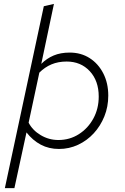

<svg xmlns="http://www.w3.org/2000/svg" viewBox="-20 -757 640 986"><path d="M5 209 205 -725 257 -737 192 -429Q220 -457 255.5 -472Q291 -487 338 -487Q396 -487 440.5 -458.5Q485 -430 510.5 -380Q536 -330 536 -266Q536 -209 516 -159.5Q496 -110 461.5 -72.5Q427 -35 381 -13.5Q335 8 283 8Q231 8 189.5 -14Q148 -36 116 -77L54 209ZM280 -38Q338 -38 385 -68Q432 -98 459.5 -148.5Q487 -199 487 -261Q487 -342 441 -391.5Q395 -441 322 -441Q279 -441 244.5 -426.5Q210 -412 182 -384L127 -127Q147 -88 189 -63Q231 -38 280 -38Z"/></svg>

Font: Red Hat Mono
Style: Italic
Weight: 300
Italic angle: -12°
Monospace: yes
Designer: Pentagram, MCKL
Foundry: Pentagram, MCKL
Version: Version 1.023